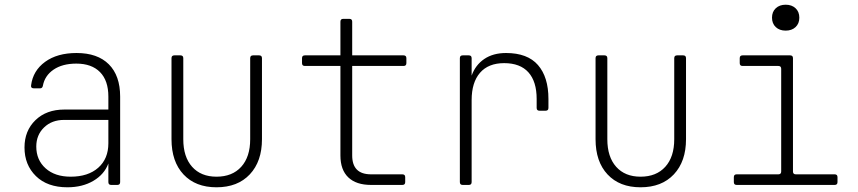

<svg xmlns="http://www.w3.org/2000/svg" viewBox="-20 -785 3640 815"><path d="M266 10Q181 10 132.5 -37.5Q84 -85 84 -159Q84 -230 130.5 -275Q177 -320 253 -320H440V-375Q440 -443 404.5 -479Q369 -515 304 -515Q245 -515 207.5 -489.5Q170 -464 162 -421Q160 -410 150 -410H124Q110 -410 112 -423Q120 -485 171.5 -522.5Q223 -560 305 -560Q394 -560 442 -512Q490 -464 490 -375V-12Q490 0 478 0H452Q440 0 440 -12V-91Q423 -45 376.5 -17.5Q330 10 266 10ZM280 -35Q354 -35 397 -73Q440 -111 440 -177V-276H252Q200 -276 167 -244Q134 -212 134 -163Q134 -106 173.5 -70.5Q213 -35 280 -35Z M899 10Q810 10 759 -44.5Q708 -99 708 -194V-538Q708 -550 720 -550H746Q758 -550 758 -538V-194Q758 -119 795.5 -77Q833 -35 899 -35Q966 -35 1004 -77Q1042 -119 1042 -194V-538Q1042 -550 1054 -550H1080Q1092 -550 1092 -538V-194Q1092 -100 1040.5 -45Q989 10 899 10Z M1555 0Q1492 0 1458.5 -32Q1425 -64 1425 -125V-505H1274Q1262 -505 1262 -517V-538Q1262 -550 1274 -550H1425V-693Q1425 -705 1437 -705H1463Q1475 -705 1475 -693V-550H1693Q1705 -550 1705 -538V-517Q1705 -505 1693 -505H1475V-125Q1475 -45 1555 -45H1688Q1700 -45 1700 -33V-12Q1700 0 1688 0Z M1944 0Q1932 0 1932 -12V-538Q1932 -550 1944 -550H1970Q1982 -550 1982 -538V-464Q1998 -509 2035.5 -534.5Q2073 -560 2128 -560Q2219 -560 2263.5 -509Q2308 -458 2308 -365V-327Q2308 -315 2296 -315H2270Q2258 -315 2258 -327V-365Q2258 -439 2223 -478Q2188 -517 2120 -517Q2053 -517 2017.5 -476Q1982 -435 1982 -360V-12Q1982 0 1970 0Z M2699 10Q2610 10 2559 -44.5Q2508 -99 2508 -194V-538Q2508 -550 2520 -550H2546Q2558 -550 2558 -538V-194Q2558 -119 2595.5 -77Q2633 -35 2699 -35Q2766 -35 2804 -77Q2842 -119 2842 -194V-538Q2842 -550 2854 -550H2880Q2892 -550 2892 -538V-194Q2892 -100 2840.5 -45Q2789 10 2699 10Z M3107 0Q3095 0 3095 -12V-33Q3095 -45 3107 -45H3284Q3296 -45 3296 -57V-493Q3296 -505 3284 -505H3132Q3120 -505 3120 -517V-538Q3120 -550 3132 -550H3334Q3346 -550 3346 -538V-57Q3346 -45 3358 -45H3523Q3535 -45 3535 -33V-12Q3535 0 3523 0ZM3315 -655Q3289 -655 3273 -670Q3257 -685 3257 -710Q3257 -735 3273 -750Q3289 -765 3315 -765Q3341 -765 3357 -750Q3373 -735 3373 -710Q3373 -685 3357 -670Q3341 -655 3315 -655Z"/></svg>

Font: Pitagon Sans Mono Thin
Style: Regular
Weight: 100
Monospace: yes
Designer: Travis Tran
Foundry: Pitagon
Version: Version 1.001; ttfautohint (v1.8.4.7-5d5b);gftools[0.9.26]